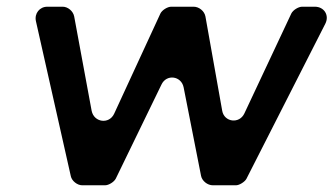

<svg xmlns="http://www.w3.org/2000/svg" viewBox="-20 -552 994 572"><path d="M714 -19 949 -481C962 -506 946 -532 918 -532H880C869 -532 853 -522 848 -512L708 -214C693 -182 648 -188 642 -222L592 -503C589 -519 573 -532 557 -532H490C479 -532 463 -522 458 -512L320 -213C305 -181 260 -187 253 -222L201 -503C198 -519 182 -532 167 -532H121C98 -532 82 -512 87 -489L191 -27C194 -13 210 0 225 0H293C304 0 320 -10 325 -20L461 -300C476 -332 520 -326 527 -292L579 -28C582 -13 598 0 614 0H683C693 0 709 -10 714 -19Z"/></svg>

Font: Trueno
Style: RoundIt
Weight: 400
Designer: Julieta Ulanovsky, Jasper
Foundry: Julieta Ulanovsky, Cannot Into Space Fonts
Version: Version 3.001